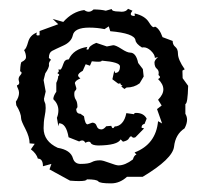

<svg xmlns="http://www.w3.org/2000/svg" viewBox="-20 -449 484 443"><path d="M236.3 -25.9Q210.4 -25.9 206.8 -30.5Q203.1 -35.2 180.2 -35.2Q180.2 -31.2 162.1 -31.2Q153.8 -31.2 141.6 -32.2L94.2 -58.1L98.6 -70.8L79.1 -65.4Q79.1 -83 67.4 -83Q64 -94.7 51.3 -104.5L60.1 -117.2L48.3 -118.2Q48.3 -132.8 38.6 -151.6Q28.8 -170.4 28.8 -175.3Q28.8 -188 17.6 -206.1L16.6 -214.4Q23.9 -225.1 23.9 -234.9Q23.9 -239.7 21.5 -244.6Q19 -249.5 19 -252Q24.4 -253.4 24.4 -258.3Q24.4 -259.8 23.7 -262Q22.9 -264.2 22.9 -266.1Q22.9 -271.5 27.3 -275.9Q29.8 -278.8 29.8 -280.8Q29.8 -283.2 26.4 -284.7Q27.3 -306.2 30.3 -306.2Q40 -311 40 -316.9Q40 -325.2 35.6 -333.5Q40.5 -335.9 44.9 -352.1Q49.3 -368.2 65.4 -374Q64 -371.1 64 -369.6Q64 -367.2 67.4 -367.2L71.3 -367.7V-377.4L114.3 -393.1L101.6 -405.3L126 -398.4Q147.5 -422.4 174.3 -425.8Q179.7 -421.9 184.6 -421.9Q190.4 -421.9 195.8 -427.2Q212.4 -427.2 224.1 -424.3L237.8 -428.2Q237.8 -422.4 254.4 -422.4L260.7 -421.9Q271 -421.9 275.4 -428.7L285.6 -424.3Q281.7 -419.4 281.7 -416.5Q281.7 -412.1 291 -412.1L290.5 -418Q314.5 -412.6 323.7 -397.5Q330.6 -386.2 334.5 -386.2Q336.4 -386.2 337.4 -387.7Q347.7 -383.8 355 -363.3L378.4 -354.5Q378.4 -345.7 384.5 -340.8Q390.6 -335.9 390.6 -325.2Q390.6 -311.5 406.2 -289.1L400.9 -286.1L401.4 -268.6L414.1 -251Q413.1 -209.5 407.7 -209V-186.5Q411.6 -179.7 411.6 -172.9Q411.6 -163.6 405.8 -152.8Q384.8 -139.2 381.6 -110.8Q378.4 -82.5 309.1 -41H272.9Q256.3 -25.9 236.3 -25.9ZM253.4 -67.4Q268.6 -67.4 286.6 -81.1Q289.6 -91.3 294.9 -92.3L290.5 -97.2Q339.8 -116.2 344.7 -169.4L354 -164.1L342.3 -197.3L353 -205.6L344.7 -218.8Q356.9 -231 356.9 -242.7Q356.9 -254.9 344.7 -266.6Q349.1 -268.6 349.1 -271Q349.1 -273.4 345.7 -275.9L346.2 -280.8Q346.2 -286.6 342.3 -290Q336.4 -294.4 336.4 -305.2Q336.9 -310.5 344.7 -317.4L337.4 -315.4Q337.4 -323.2 327.6 -332.5Q319.3 -339.8 311.5 -339.8L307.6 -339.4Q293.5 -348.1 292.5 -356.4Q290 -372.1 234.4 -377L231 -388.2L221.2 -381.8Q204.1 -385.3 186 -385.3Q151.4 -385.3 147.9 -367.2Q144.5 -352.1 126 -343.8Q107.4 -335.4 100.1 -331.5Q92.8 -327.6 92.8 -315.4L97.7 -311Q92.8 -306.2 92.8 -300.3Q92.8 -299.8 93.3 -299.8Q93.3 -292.5 84.5 -279.8L80.6 -264.2L85.4 -237.8L81.5 -221.2Q81.5 -215.8 83.5 -212.4Q85.4 -209 85.4 -199.7Q85.4 -192.4 83 -180.2Q80.6 -168 80.6 -153.3Q80.6 -123 113.3 -107.9Q143.1 -103 148.4 -83.5Q152.3 -70.8 166 -70.8Q184.6 -70.8 191.9 -75Q199.2 -79.1 210.9 -79.1Q217.3 -79.1 232.7 -73.2Q248 -67.4 253.4 -67.4ZM206.5 -113.3Q191.9 -113.8 189.5 -119.1Q188 -122.1 184.6 -122.1Q181.6 -122.1 176.8 -119.6Q174.3 -125 169.4 -125Q166.5 -125 162.6 -122.6L138.2 -132.3Q132.8 -164.6 116.2 -164.6L114.7 -157.7L111.3 -177.2Q114.7 -185.5 114.7 -194.3Q114.7 -209 103 -220.2Q103 -227.5 109.9 -237.3V-257.8Q114.3 -267.1 114.3 -273.4Q116.7 -274.9 116.7 -275.9Q116.7 -277.8 112.3 -280.3Q115.7 -282.7 115.7 -285.2Q115.7 -287.1 114.3 -288.6H120.1Q123.5 -293 126.5 -302.5Q129.4 -312 138.7 -312Q149.4 -335.9 181.6 -340.8Q179.7 -337.4 179.7 -335.4Q179.7 -334.5 181.2 -334.5Q182.1 -334.5 184.6 -335.4Q185.1 -343.3 202.1 -350.1L226.6 -341.8L241.2 -344.7Q247.1 -344.7 260.3 -336.2Q273.4 -327.6 280.3 -327.6Q293.9 -327.6 298.8 -303.7L309.6 -289.6L311.5 -272.5L302.2 -256.8Q289.6 -247.1 272 -247.1L267.1 -243.7L259.8 -249.5L262.7 -251.5Q257.8 -252.9 257.8 -256.8L252.9 -255.9L239.3 -266.1L243.7 -286.1L245.6 -280.8Q256.8 -280.8 256.8 -295.9Q256.8 -305.7 214.8 -309.1Q214.8 -306.6 206.5 -306.6Q200.7 -306.6 191.9 -307.6L187.5 -297.4L177.7 -300.8L170.9 -285.6Q160.2 -279.8 160.2 -274.9Q160.2 -272 165.5 -268.1Q152.8 -262.7 152.8 -256.8L156.2 -245.6Q156.2 -241.7 153.8 -240Q151.4 -238.3 151.4 -231.9Q151.4 -224.1 155 -218.8Q158.7 -213.4 158.7 -201.7L155.8 -197.3Q156.2 -186.5 165.5 -186.5L173.8 -180.7Q176.3 -162.1 182.1 -162.1L192.9 -166Q200.7 -166 203.1 -158.2Q205.6 -150.4 213.9 -150.4Q219.2 -150.4 225.1 -157.7L236.8 -158.7Q238.3 -153.3 240.7 -153.3Q242.2 -153.3 244.6 -157.2Q253.9 -157.2 261.2 -165Q268.6 -172.9 271.5 -188L289.1 -185.5Q289.6 -188.5 293.9 -188.5Q311.5 -188.5 318.4 -175.3L313.5 -163.1Q306.6 -162.1 306.6 -154.3L312.5 -152.8L292.5 -132.3Q290 -131.3 288.6 -131.3Q285.6 -131.3 284.2 -133.8L282.2 -134.3Q279.8 -134.3 277.8 -130.4Q275.4 -124.5 263.7 -122.1L258.3 -127.4Q251.5 -113.8 206.5 -113.3Z"/></svg>

Font: Truetypewriter PolyglOTT
Style: Regular
Weight: 400
Designer: Sergey Beatoff a.k.a. Sam_T
Version: Version 3.76